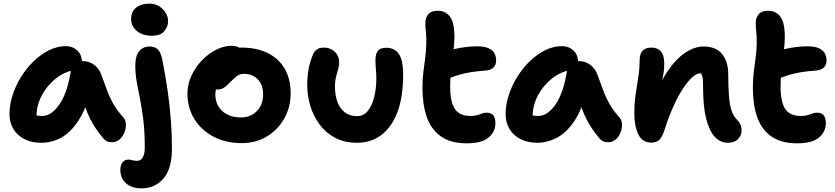

<svg xmlns="http://www.w3.org/2000/svg" viewBox="-20 -773 4580 1053"><path d="M206 10Q154 10 115 -9.5Q76 -29 54 -64.5Q32 -100 32 -147Q32 -198 49 -251Q66 -304 96 -352Q126 -400 165.5 -438Q205 -476 250 -498Q295 -520 341 -520Q378 -520 404 -496Q430 -472 430 -428Q430 -412 421 -403Q412 -394 398 -391Q334 -381 285 -341.5Q236 -302 208 -247.5Q180 -193 180 -134Q180 -117 182.5 -102.5Q185 -88 193 -66L125 -168Q149 -150 167.5 -143.5Q186 -137 211 -137Q262 -137 306 -200.5Q350 -264 369 -387Q372 -411 390 -424.5Q408 -438 431 -438Q470 -438 497 -417Q524 -396 535 -365Q552 -319 566.5 -279.5Q581 -240 601.5 -203.5Q622 -167 657 -128Q670 -113 670.5 -90.5Q671 -68 662 -45.5Q653 -23 635.5 -8Q618 7 593 7Q575 7 564 0.5Q553 -6 545 -16Q523 -42 506 -67.5Q489 -93 474.5 -121.5Q460 -150 447.5 -185.5Q435 -221 422 -268L475 -272Q456 -192 426 -138Q396 -84 360.5 -51Q325 -18 285.5 -4Q246 10 206 10Z M754 260Q718 260 692 246.5Q666 233 653 210Q640 187 640 160Q640 132 652.5 117Q665 102 685 102Q691 102 696.5 103.5Q702 105 707 106Q712 107 718 108Q724 109 732 109Q752 109 763 90Q774 71 774 38Q774 -51 766 -115.5Q758 -180 748 -230Q738 -280 730 -323.5Q722 -367 722 -413Q722 -466 743 -492Q764 -518 801 -518Q829 -518 846 -501.5Q863 -485 871 -442Q889 -350 900.5 -267.5Q912 -185 917.5 -108.5Q923 -32 923 44Q923 151 877 205.5Q831 260 754 260ZM812 -577Q761 -577 730 -603.5Q699 -630 699 -668Q699 -709 726.5 -731Q754 -753 797 -753Q831 -753 854 -738Q877 -723 889.5 -701Q902 -679 902 -657Q902 -628 881.5 -602.5Q861 -577 812 -577Z M1306 12Q1219 12 1152 -23Q1085 -58 1046.5 -119.5Q1008 -181 1008 -260Q1008 -311 1030 -358Q1052 -405 1087.5 -442Q1123 -479 1166 -500.5Q1209 -522 1250 -522Q1267 -522 1282.5 -516.5Q1298 -511 1307 -499.5Q1316 -488 1316 -468Q1316 -432 1301.5 -405Q1287 -378 1242 -363Q1220 -353 1201.5 -337Q1183 -321 1172 -300Q1161 -279 1161 -256Q1161 -199 1199 -164Q1237 -129 1301 -129Q1355 -129 1389 -164Q1423 -199 1423 -257Q1423 -307 1394 -337.5Q1365 -368 1318 -368Q1295 -368 1279.5 -356Q1264 -344 1244 -324Q1230 -309 1219 -300Q1208 -291 1197.5 -286.5Q1187 -282 1171 -282Q1153 -282 1139.5 -296Q1126 -310 1126 -349Q1126 -377 1141.5 -406Q1157 -435 1182.5 -459Q1208 -483 1240 -497.5Q1272 -512 1304 -512Q1389 -512 1449.5 -481.5Q1510 -451 1542 -395Q1574 -339 1574 -262Q1574 -184 1538.5 -122Q1503 -60 1442.5 -24Q1382 12 1306 12Z M1940 10Q1869 10 1817.5 -17.5Q1766 -45 1732.5 -90.5Q1699 -136 1682 -192Q1665 -248 1665 -305Q1665 -355 1672.5 -394.5Q1680 -434 1695 -470Q1702 -490 1716.5 -501Q1731 -512 1757 -512Q1792 -512 1816 -489Q1840 -466 1840 -430Q1840 -415 1836.5 -401Q1833 -387 1828.5 -372Q1824 -357 1820.5 -339Q1817 -321 1817 -299Q1817 -248 1831.5 -211.5Q1846 -175 1873 -155.5Q1900 -136 1939 -136Q1974 -136 1997 -164.5Q2020 -193 2032 -240Q2044 -287 2044 -342Q2044 -364 2042.5 -381Q2041 -398 2040 -412.5Q2039 -427 2039 -443Q2039 -475 2051.5 -493Q2064 -511 2099 -511Q2128 -511 2149 -496.5Q2170 -482 2180.5 -449.5Q2191 -417 2191 -364Q2191 -239 2159 -156.5Q2127 -74 2070.5 -32Q2014 10 1940 10Z M2540 13Q2452 13 2398 -25Q2344 -63 2320.5 -131.5Q2297 -200 2297 -290Q2297 -340 2302 -379.5Q2307 -419 2312 -455Q2317 -491 2318 -533Q2319 -575 2315.5 -601Q2312 -627 2313 -651Q2313 -676 2329 -695Q2345 -714 2380 -714Q2426 -714 2450 -678.5Q2474 -643 2472 -558Q2471 -529 2467.5 -500Q2464 -471 2459.5 -440.5Q2455 -410 2452 -374.5Q2449 -339 2449 -296Q2449 -237 2461.5 -202Q2474 -167 2498.5 -152Q2523 -137 2560 -137Q2583 -137 2597.5 -141.5Q2612 -146 2623.5 -150.5Q2635 -155 2649 -155Q2673 -155 2685 -141Q2697 -127 2697 -97Q2697 -51 2660 -19Q2623 13 2540 13ZM2432 -339Q2390 -322 2367.5 -340.5Q2345 -359 2345 -394Q2345 -423 2356 -446.5Q2367 -470 2411 -486Q2439 -496 2470 -503.5Q2501 -511 2534 -515Q2567 -519 2597 -519Q2635 -519 2658 -509Q2681 -499 2691 -481.5Q2701 -464 2701 -441Q2701 -416 2685.5 -402Q2670 -388 2644 -386Q2599 -383 2564.5 -377.5Q2530 -372 2499 -363Q2468 -354 2432 -339Z M2927 10Q2875 10 2836 -9.5Q2797 -29 2775 -64.5Q2753 -100 2753 -147Q2753 -198 2770 -251Q2787 -304 2817 -352Q2847 -400 2886.5 -438Q2926 -476 2971 -498Q3016 -520 3062 -520Q3099 -520 3125 -496Q3151 -472 3151 -428Q3151 -412 3142 -403Q3133 -394 3119 -391Q3055 -381 3006 -341.5Q2957 -302 2929 -247.5Q2901 -193 2901 -134Q2901 -117 2903.5 -102.5Q2906 -88 2914 -66L2846 -168Q2870 -150 2888.5 -143.5Q2907 -137 2932 -137Q2983 -137 3027 -200.5Q3071 -264 3090 -387Q3093 -411 3111 -424.5Q3129 -438 3152 -438Q3191 -438 3218 -417Q3245 -396 3256 -365Q3273 -319 3287.5 -279.5Q3302 -240 3322.5 -203.5Q3343 -167 3378 -128Q3391 -113 3391.5 -90.5Q3392 -68 3383 -45.5Q3374 -23 3356.5 -8Q3339 7 3314 7Q3296 7 3285 0.5Q3274 -6 3266 -16Q3244 -42 3227 -67.5Q3210 -93 3195.5 -121.5Q3181 -150 3168.5 -185.5Q3156 -221 3143 -268L3196 -272Q3170 -166 3126.5 -104Q3083 -42 3031.5 -16Q2980 10 2927 10Z M3972 10Q3930 10 3899.5 -23.5Q3869 -57 3852.5 -123.5Q3836 -190 3836 -292Q3836 -316 3835 -332.5Q3834 -349 3830 -360Q3826 -371 3819 -379.5Q3812 -388 3800 -395Q3826 -395 3843 -390.5Q3860 -386 3869 -373.5Q3878 -361 3875 -333Q3858 -355 3846 -363Q3834 -371 3820 -371Q3801 -371 3776.5 -349Q3752 -327 3725 -286Q3698 -245 3672.5 -188Q3647 -131 3625 -62Q3612 -21 3596 -6Q3580 9 3552 9Q3503 9 3481 -36Q3459 -81 3459 -151Q3459 -200 3463.5 -236.5Q3468 -273 3473.5 -304.5Q3479 -336 3483.5 -369Q3488 -402 3488 -443Q3488 -478 3504.5 -495Q3521 -512 3553 -512Q3586 -512 3604.5 -491Q3623 -470 3623 -423Q3623 -394 3619 -371Q3615 -348 3609.5 -322Q3604 -296 3600 -259Q3596 -222 3597 -165L3560 -208Q3594 -312 3640 -380.5Q3686 -449 3737.5 -483.5Q3789 -518 3838 -518Q3907 -518 3940.5 -476.5Q3974 -435 3974 -364Q3974 -294 3978 -245.5Q3982 -197 3992 -167Q4002 -137 4019 -120Q4033 -106 4040 -92Q4047 -78 4047 -56Q4047 -30 4027.5 -10Q4008 10 3972 10Z M4352 13Q4264 13 4210 -25Q4156 -63 4132.5 -131.5Q4109 -200 4109 -290Q4109 -340 4114 -379.5Q4119 -419 4124 -455Q4129 -491 4130 -533Q4131 -575 4127.5 -601Q4124 -627 4125 -651Q4125 -676 4141 -695Q4157 -714 4192 -714Q4238 -714 4262 -678.5Q4286 -643 4284 -558Q4283 -529 4279.5 -500Q4276 -471 4271.5 -440.5Q4267 -410 4264 -374.5Q4261 -339 4261 -296Q4261 -237 4273.5 -202Q4286 -167 4310.5 -152Q4335 -137 4372 -137Q4395 -137 4409.5 -141.5Q4424 -146 4435.5 -150.5Q4447 -155 4461 -155Q4485 -155 4497 -141Q4509 -127 4509 -97Q4509 -51 4472 -19Q4435 13 4352 13ZM4244 -339Q4202 -322 4179.5 -340.5Q4157 -359 4157 -394Q4157 -423 4168 -446.5Q4179 -470 4223 -486Q4251 -496 4282 -503.5Q4313 -511 4346 -515Q4379 -519 4409 -519Q4447 -519 4470 -509Q4493 -499 4503 -481.5Q4513 -464 4513 -441Q4513 -416 4497.5 -402Q4482 -388 4456 -386Q4411 -383 4376.5 -377.5Q4342 -372 4311 -363Q4280 -354 4244 -339Z"/></svg>

Font: Shantell Sans Light
Style: Bold
Weight: 700
Version: Version 1.011;[c5ecc13dd]